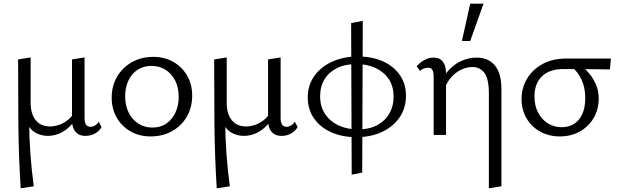

<svg xmlns="http://www.w3.org/2000/svg" viewBox="-20 -731 3342 1040"><path d="M92 289Q81 114 79.5 -60Q78 -234 78 -409L146 -420V-174Q146 -114 173.5 -80Q201 -46 251 -46Q276 -46 303.5 -56Q331 -66 355 -87.5Q379 -109 392 -144L411 -128Q393 -84 365.5 -54Q338 -24 305.5 -9.5Q273 5 239 5Q204 5 173.5 -11.5Q143 -28 127 -64L138 -74Q138 11 144.5 100.5Q151 190 163 278ZM443 5Q419 5 403 -5Q387 -15 378.5 -34Q370 -53 370 -80V-409L438 -420V-91Q438 -68 446 -56Q454 -44 471 -44Q482 -44 494 -51Q506 -58 515 -71L530 -43Q518 -21 495 -8Q472 5 443 5Z M796 8Q735 8 687.5 -19Q640 -46 612.5 -93.5Q585 -141 585 -202Q585 -266 614.5 -316Q644 -366 695 -394.5Q746 -423 810 -423Q871 -423 918.5 -396Q966 -369 993.5 -321.5Q1021 -274 1021 -213Q1021 -149 992 -99Q963 -49 912 -20.5Q861 8 796 8ZM805 -40Q850 -40 882 -62.5Q914 -85 931 -123Q948 -161 948 -206Q948 -258 928.5 -295.5Q909 -333 876 -353.5Q843 -374 801 -374Q757 -374 724.5 -352.5Q692 -331 675 -293.5Q658 -256 658 -210Q658 -158 677.5 -120Q697 -82 730.5 -61Q764 -40 805 -40Z M1154 289Q1143 114 1141.5 -60Q1140 -234 1140 -409L1208 -420V-174Q1208 -114 1235.5 -80Q1263 -46 1313 -46Q1338 -46 1365.5 -56Q1393 -66 1417 -87.5Q1441 -109 1454 -144L1473 -128Q1455 -84 1427.5 -54Q1400 -24 1367.5 -9.5Q1335 5 1301 5Q1266 5 1235.5 -11.5Q1205 -28 1189 -64L1200 -74Q1200 11 1206.5 100.5Q1213 190 1225 278ZM1505 5Q1481 5 1465 -5Q1449 -15 1440.5 -34Q1432 -53 1432 -80V-409L1500 -420V-91Q1500 -68 1508 -56Q1516 -44 1533 -44Q1544 -44 1556 -51Q1568 -58 1577 -71L1592 -43Q1580 -21 1557 -8Q1534 5 1505 5Z M1910 12Q1834 12 1774.5 -14.5Q1715 -41 1681 -89.5Q1647 -138 1647 -203Q1647 -270 1683 -320Q1719 -370 1780.5 -397.5Q1842 -425 1919 -425Q1995 -425 2053.5 -399Q2112 -373 2145.5 -325Q2179 -277 2179 -212Q2179 -145 2144 -94.5Q2109 -44 2048.5 -16Q1988 12 1910 12ZM1885 215 1882 -606 1945 -618 1942 204ZM1919 -30Q1980 -30 2023 -53Q2066 -76 2089 -116Q2112 -156 2112 -206Q2112 -264 2085.5 -303Q2059 -342 2013.5 -363Q1968 -384 1911 -384Q1849 -384 1805 -362Q1761 -340 1737.5 -301Q1714 -262 1714 -210Q1714 -153 1741.5 -112.5Q1769 -72 1815.5 -51Q1862 -30 1919 -30Z M2628 289V-225Q2628 -304 2604 -336Q2580 -368 2539 -368Q2510 -368 2479 -354Q2448 -340 2422.5 -310.5Q2397 -281 2382 -235L2351 -253Q2374 -310 2406.5 -346.5Q2439 -383 2479 -401Q2519 -419 2563 -419Q2601 -419 2631 -402Q2661 -385 2678.5 -347.5Q2696 -310 2696 -248V278ZM2329 0V-318Q2329 -328 2327 -338.5Q2325 -349 2319 -356.5Q2313 -364 2299 -364Q2288 -364 2276 -360Q2264 -356 2255 -347L2237 -372Q2254 -392 2278 -405.5Q2302 -419 2328 -419Q2355 -419 2369.5 -406.5Q2384 -394 2390 -375Q2396 -356 2396 -334V0ZM2482 -509 2527 -711H2599L2527 -509Z M3012 8Q2953 8 2905.5 -18.5Q2858 -45 2831.5 -91Q2805 -137 2805 -194Q2805 -254 2834 -303.5Q2863 -353 2917.5 -383.5Q2972 -414 3048 -414H3289L3284 -355Q3220 -356 3156.5 -356.5Q3093 -357 3032 -357Q2956 -357 2915.5 -317.5Q2875 -278 2875 -208Q2875 -159 2894.5 -121.5Q2914 -84 2947.5 -63Q2981 -42 3023 -42Q3061 -42 3089.5 -60Q3118 -78 3134 -113Q3150 -148 3150 -198Q3150 -241 3140 -273Q3130 -305 3113 -329.5Q3096 -354 3073 -372L3125 -379Q3148 -361 3170 -335Q3192 -309 3207.5 -274.5Q3223 -240 3223 -197Q3223 -138 3195.5 -91.5Q3168 -45 3120.5 -18.5Q3073 8 3012 8Z"/></svg>

Font: Ysabeau Office
Style: Regular
Weight: 400
Designer: Christian Thalmann (Catharsis Fonts)
Version: Version 2.001;gftools[0.9.30]; featfreeze: tnum,lnum,ss02